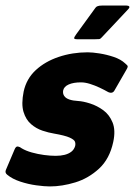

<svg xmlns="http://www.w3.org/2000/svg" viewBox="-34 -665 485 690"><path d="M18 -127Q23 -140 30.5 -138.5Q38 -137 44 -132Q59 -123 80.5 -117Q102 -111 124.5 -108Q147 -105 166 -105Q184 -105 198 -108.5Q212 -112 222 -119.5Q232 -127 236 -140Q238 -148 235.5 -155.5Q233 -163 216.5 -170.5Q200 -178 160 -185Q141 -188 118.5 -195.5Q96 -203 77.5 -219Q59 -235 50.5 -263Q42 -291 51 -336Q61 -382 94.5 -413Q128 -444 177 -460.5Q226 -477 281 -477Q298 -477 323.5 -473Q349 -469 374.5 -460.5Q400 -452 416 -437Q425 -430 425 -426Q425 -422 420 -414L378 -341Q371 -327 355 -334Q341 -342 324 -350Q307 -358 289.5 -363.5Q272 -369 257 -369Q230 -369 213 -361.5Q196 -354 193 -340Q191 -329 196.5 -320.5Q202 -312 215 -307.5Q228 -303 247 -302Q265 -301 290 -293Q315 -285 337 -269Q359 -253 370.5 -225Q382 -197 373 -155Q360 -94 322 -59Q284 -24 236.5 -9.5Q189 5 145 5Q126 5 96.5 1Q67 -3 38.5 -12.5Q10 -22 -8 -37Q-17 -44 -13 -54ZM243 -524Q233 -524 232.5 -527.5Q232 -531 240 -542L309 -637Q314 -645 332 -645H421Q428 -645 430.5 -641.5Q433 -638 425 -630L332 -531Q327 -525 322.5 -524.5Q318 -524 309 -524Z"/></svg>

Font: Glory ExtraBold
Style: Italic
Weight: 800
Italic angle: -12°
Version: Version 1.011